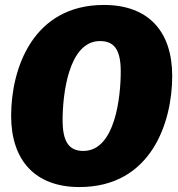

<svg xmlns="http://www.w3.org/2000/svg" viewBox="-20 -736 718 776"><path d="M400 -716C112 -716 25 -458 25 -268C25 -89 121 20 301 20C591 20 676 -241 676 -429C676 -609 580 -716 400 -716ZM384 -570C441 -570 468 -536 468 -447C468 -346 446 -126 317 -126C260 -126 233 -161 233 -251C233 -348 255 -570 384 -570Z"/></svg>

Font: Fira Sans Heavy
Style: Italic
Weight: 900
Italic angle: -8°
Designer: bBox Type GmbH & Carrois Corporate GbR & Edenspiekermann AG
Foundry: bBox Type GmbH & Carrois Corporate GbR & Edenspiekermann AG
Version: Version 4.301;PS 004.301;hotconv 1.0.88;makeotf.lib2.5.64775